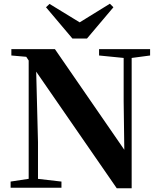

<svg xmlns="http://www.w3.org/2000/svg" viewBox="-20 -1008 860 1031"><path d="M246 -987 447 -864H369L570 -988L589 -969L447 -801H369L227 -969ZM37 0V-33L142 -49H171L310 -33V0ZM134 0V-716H172L184 -245V0ZM512 -710V-744H786V-710L681 -696H653ZM607 3 160 -644 157 -648 121 -703 41 -710V-744H275L668 -174L648 -167L644 -464V-744H687V3Z"/></svg>

Font: Noto Serif JP ExtraBold
Style: Regular
Weight: 800
Designer: Ryoko NISHIZUKA 西塚涼子 (kana & ideographs); Frank Grießhammer (Latin, Greek & Cyrillic); Wenlong ZHANG 张文龙 (bopomofo); San
Foundry: Adobe
Version: Version 2.003-H1;hotconv 1.1.1;makeotfexe 2.6.0